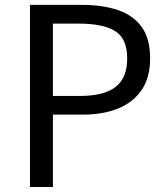

<svg xmlns="http://www.w3.org/2000/svg" viewBox="-20 -753 673 773"><path d="M100.6 0V-733.4H309.6Q392.2 -733.4 453.9 -712.7Q515.6 -692.1 550 -645.2Q584.4 -598.3 584.4 -517.9Q584.4 -440.8 550.3 -390.7Q516.2 -340.6 455.3 -316.1Q394.4 -291.5 313.6 -291.5H193V0ZM193 -366.7H302.1Q398.2 -366.7 445.2 -402.9Q492.1 -439.1 492.1 -517.9Q492.1 -597.6 443.6 -627.8Q395.1 -657.9 297.7 -657.9H193Z"/></svg>

Font: Noto Sans TC
Style: Regular
Weight: 100
Designer: Ryoko NISHIZUKA 西塚涼子 (kana, bopomofo & ideographs); Paul D. Hunt (Latin, Greek & Cyrillic); Sandoll Communications 산돌커뮤니
Foundry: Adobe
Version: Version 2.004;hotconv 1.0.118;makeotfexe 2.5.65603